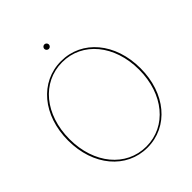

<svg xmlns="http://www.w3.org/2000/svg" viewBox="-247 -1054 1200 1200"><g transform="rotate(-45 352.5 -454.0)"><path d="M332.5 -890C332.5 -879 342 -870 352.5 -870C363.5 -870 372.5 -879.5 372.5 -890C372.5 -901 363 -910 352.5 -910C341.5 -910 332.5 -900.5 332.5 -890ZM352.5 2.5C538 2.5 672.5 -158 672.5 -380C672.5 -602 538 -762.5 352.5 -762.5C167 -762.5 32.5 -602 32.5 -380C32.5 -158 167 2.5 352.5 2.5ZM352.5 -7.5C174 -7.5 45 -164 45 -380C45 -596 174 -752.5 352.5 -752.5C531 -752.5 660 -596 660 -380C660 -164 531 -7.5 352.5 -7.5Z"/></g></svg>

Font: ZnikomitSC
Style: Regular
Weight: 100
Designer: gluk
Foundry: gluk
Version: Version 0.55